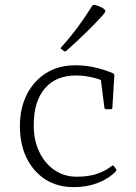

<svg xmlns="http://www.w3.org/2000/svg" viewBox="-20 -764 560 791"><path d="M284 7Q217 7 167.5 -24.5Q118 -56 90 -112.5Q62 -169 62 -244Q62 -319 91 -375.5Q120 -432 171 -463.5Q222 -495 290 -495Q337 -495 378 -484.5Q419 -474 446 -462Q452 -458 451 -451L443 -321Q443 -314 435 -314H418Q411 -314 410 -321L394 -447L428 -419Q404 -434 367 -443.5Q330 -453 293 -453Q210 -453 164.5 -399.5Q119 -346 119 -248Q119 -186 142 -138Q165 -90 205 -63Q245 -36 296 -36Q345 -36 380 -48Q415 -60 440 -80Q446 -85 450 -79L457 -69Q462 -64 457 -58Q427 -27 382 -10Q337 7 284 7ZM254 -555Q249 -550 243 -554L234 -561Q227 -564 232 -569Q269 -610 300.5 -652.5Q332 -695 359 -739Q363 -745 370 -744Q379 -742 388.5 -738Q398 -734 406 -729Q411 -725 413 -722Q415 -719 413 -714.5Q411 -710 403 -701Q369 -663 331.5 -627Q294 -591 254 -555Z"/></svg>

Font: Hahmlet ExtraLight
Style: Regular
Weight: 250
Designer: Minjoo Ham & Mark Frömberg
Foundry: hypertype
Version: Version 1.002